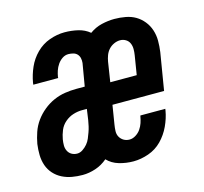

<svg xmlns="http://www.w3.org/2000/svg" viewBox="-84 -621 767 722"><g transform="rotate(-15 300.0 -260.0)"><path d="M153 8Q132 8 112 4.5Q92 1 74 -8Q56 -17 42.5 -32Q29 -47 22.5 -66Q16 -85 15.5 -106Q15 -127 18 -149Q22 -171 29.5 -193Q37 -215 51 -234.5Q65 -254 84 -269.5Q103 -285 124.5 -294.5Q146 -304 168.5 -307.5Q191 -311 213 -311H246L261 -399Q262 -409 260 -418Q258 -427 252 -433.5Q246 -440 236.5 -442.5Q227 -445 218 -445Q205 -445 194 -437.5Q183 -430 175.5 -419Q168 -408 164 -396Q160 -384 158 -372V-368H61L62 -376Q67 -405 79.5 -433.5Q92 -462 114.5 -484.5Q137 -507 166.5 -517.5Q196 -528 225 -528Q252 -528 277.5 -522Q303 -516 322 -500Q344 -516 369.5 -522Q395 -528 419 -528Q441 -528 462.5 -524Q484 -520 501 -510Q518 -500 531 -484Q544 -468 550.5 -448Q557 -428 557 -406.5Q557 -385 554 -363L530 -218H329L317 -144Q315 -132 314.5 -119.5Q314 -107 319.5 -97Q325 -87 335 -81Q345 -75 358 -75Q370 -75 382 -82.5Q394 -90 401.5 -101Q409 -112 413 -124Q417 -136 419 -148L420 -152H517L516 -145Q511 -116 497.5 -87Q484 -58 462 -35.5Q440 -13 410 -2.5Q380 8 351 8Q322 8 295 0Q268 -8 250 -27Q229 -9 203.5 -0.5Q178 8 153 8ZM446 -302 458 -376Q460 -388 460 -400Q460 -412 455.5 -422.5Q451 -433 441 -439Q431 -445 419 -445Q407 -445 395 -439.5Q383 -434 374.5 -424.5Q366 -415 361.5 -403Q357 -391 355 -379L343 -302ZM154 -75Q165 -75 175.5 -82Q186 -89 194 -98.5Q202 -108 206.5 -119Q211 -130 215 -141Q219 -152 221.5 -163Q224 -174 226 -186L232 -228H213Q196 -228 178.5 -222.5Q161 -217 146.5 -204.5Q132 -192 125 -175Q118 -158 115 -141Q113 -129 113 -117.5Q113 -106 118 -96Q123 -86 132.5 -80.5Q142 -75 154 -75Z"/></g></svg>

Font: Iosevka SmBd Ex Obl
Style: Regular
Weight: 600
Width: 7
Italic angle: -9°
Monospace: yes
Designer: Belleve Invis
Foundry: Belleve Invis
Version: Version 32.5.0; ttfautohint (v1.8.4)